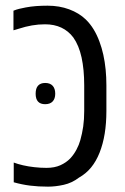

<svg xmlns="http://www.w3.org/2000/svg" viewBox="-20 -660 450 689"><path d="M152.3 9.8Q117.2 9.8 87.9 6.1Q58.6 2.4 29.3 -5.9V-76.7Q43.5 -71.3 62.5 -66.9Q81.5 -62.5 103.3 -60.1Q125 -57.6 147 -57.6Q175.8 -57.6 196.8 -67.1Q217.8 -76.7 231.9 -91.3Q245.1 -105.5 254.4 -123Q263.7 -140.6 268.1 -156.7Q274.9 -180.7 278.6 -206.1Q282.2 -231.4 282.2 -261.7V-353.5Q282.2 -410.6 272.7 -453.9Q263.2 -497.1 243.2 -525.4Q225.6 -548.8 200.2 -560.8Q174.8 -572.8 141.6 -572.8Q117.7 -572.8 94.7 -568.8Q71.8 -564.9 46.4 -556.6Q40.5 -554.7 36.1 -553.5Q31.7 -552.2 28.3 -551.3V-621.6Q39.1 -626 49.3 -628.4Q59.6 -630.9 72.3 -633.3Q90.3 -636.7 109.9 -638.2Q129.4 -639.6 150.9 -639.6Q192.9 -639.6 228.3 -626.5Q263.7 -613.3 287.6 -590.3Q303.7 -574.7 315.9 -554.7Q328.1 -534.7 336.9 -510.7Q345.2 -488.8 350.8 -463.4Q356.4 -438 359.1 -410.4Q361.8 -382.8 361.8 -353.5V-261.7Q361.8 -217.8 355.7 -180.4Q349.6 -143.1 337.4 -112.3Q325.2 -81.5 307.1 -59.3Q289.1 -37.1 263.2 -22.5Q238.3 -3.4 208.7 3.2Q179.2 9.8 152.3 9.8ZM142.1 -286.1Q107.9 -286.1 107.9 -323.7Q107.9 -343.3 116.7 -352.8Q125.5 -362.3 142.1 -362.3Q159.7 -362.3 168.9 -352.3Q178.2 -342.3 178.2 -323.7Q178.2 -305.7 168.9 -295.9Q159.7 -286.1 142.1 -286.1Z"/></svg>

Font: Open Sans SemiCondensed
Style: Regular
Weight: 400
Width: 4
Designer: Monotype Design Team
Foundry: Monotype Imaging Inc.
Version: Version 3.000